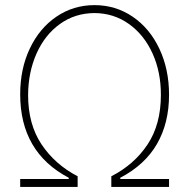

<svg xmlns="http://www.w3.org/2000/svg" viewBox="-20 -737 746 757"><path d="M59.6 -31.2H251V-36.1Q59.6 -136.7 59.6 -365.2Q59.6 -465.8 97.7 -545.9Q135.7 -626 202.6 -671.4Q269.5 -716.8 352.5 -716.8Q436 -716.8 503.2 -671.1Q570.3 -625.5 608.4 -544.7Q646.5 -463.9 646.5 -363.3Q646.5 -252 598.9 -169.4Q551.3 -86.9 454.1 -36.1V-31.2H646.5V0H418.9V-42Q508.8 -87.9 561.5 -167Q614.3 -246.1 614.3 -362.3Q614.7 -452.6 581.5 -526.1Q548.3 -599.6 488.5 -642.3Q428.7 -685.1 352.5 -685.5Q275.9 -685.1 216.6 -642.6Q157.2 -600.1 124.3 -526.4Q91.3 -452.6 90.8 -362.3Q90.8 -247.1 143.8 -167.7Q196.8 -88.4 286.1 -42V0H59.6Z"/></svg>

Font: Pretendard Thin
Style: Regular
Weight: 100
Designer: Base glyphs from Inter by Rasmus Andersson; Hangeul glyphs from Noto Sans CJK(Source Han Sans) by Jang Soo-young and Kan
Foundry: Kil Hyung-jin
Version: Version 1.309